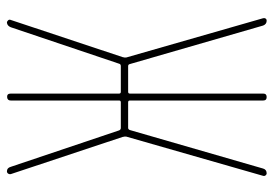

<svg xmlns="http://www.w3.org/2000/svg" viewBox="-135 -635 770 540"><g transform="rotate(-90 250.0 -365.0)"><path d="M32.2 0Q29.3 0 26.9 -2.9Q24.4 -5.9 25.4 -9.8L135.7 -394.5Q136.7 -397.5 134.8 -405.3L30.3 -719.7Q29.3 -723.6 31.7 -727.1Q34.2 -730.5 38.1 -730.5Q47.9 -730.5 50.8 -719.7L153.3 -415Q155.3 -410.2 160.2 -410.2H232.4Q237.3 -410.2 237.3 -415V-719.7Q237.3 -729.5 247.1 -730Q256.8 -730.5 256.8 -719.7V-415Q256.8 -410.2 261.7 -410.2H334Q339.8 -410.2 340.8 -415L443.4 -719.7Q447.3 -729.5 456.1 -730.5Q460 -730.5 462.9 -727.1Q465.8 -723.6 463.9 -719.7L359.4 -405.3Q357.4 -398.4 358.4 -394.5L468.8 -9.8Q469.7 -5.9 467.8 -2.9Q465.8 0 461.9 0Q452.1 0 448.2 -9.8L339.8 -384.8Q338.9 -389.6 334 -389.6H261.7Q256.8 -389.6 256.8 -384.8V-9.8Q256.8 0 247.1 0Q237.3 0 237.3 -9.8V-384.8Q237.3 -389.6 232.4 -389.6H160.2Q156.2 -389.6 154.3 -384.8L45.9 -9.8Q43 0 32.2 0Z"/></g></svg>

Font: Rounded-X Mgen+ 1mn thin
Style: Regular
Weight: 100
Designer: [Source Han Sans]
Ryoko NISHIZUKA  (kana & ideographs); Paul D. Hunt (Latin, Greek & Cyrillic); Wenlong ZHANG  (bopomofo
Version: Version 1.059.20150602